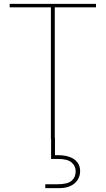

<svg xmlns="http://www.w3.org/2000/svg" viewBox="-20 -720 547 992"><path d="M243 0V-682H30V-700H476V-682H263V0ZM214 252V232H277Q329 232 350 214Q371 196 371 165Q371 138 350 119.5Q329 101 277 101H244V-8H264V82Q308 80 337 90Q366 100 380 119Q394 138 394 164Q394 188 382 208Q370 228 346 240Q322 252 286 252Z"/></svg>

Font: DM Sans 16pt Thin
Style: Regular
Weight: 250
Version: Version 4.004;gftools[0.9.30]